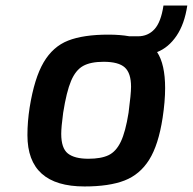

<svg xmlns="http://www.w3.org/2000/svg" viewBox="-20 -667 696 693"><path d="M547 -479Q576 -435 576 -349Q576 -301 567 -242Q552 -144 518.5 -90.5Q485 -37 429.5 -15.5Q374 6 285 6Q79 6 79 -179Q79 -228 87 -279Q104 -385 137.5 -442Q171 -499 226 -520.5Q281 -542 371 -542Q414 -542 447 -536H478Q514 -536 537.5 -561.5Q561 -587 570 -647H656Q646 -580 617 -537.5Q588 -495 547 -479ZM453 -354Q453 -403 430.5 -423.5Q408 -444 354 -444Q307 -444 280 -429Q253 -414 236.5 -375Q220 -336 208 -260Q201 -208 201 -184Q201 -132 225 -113Q249 -94 299 -94Q345 -94 372 -107Q399 -120 416 -155.5Q433 -191 444 -260Q453 -328 453 -354Z"/></svg>

Font: Exo SemiBold
Style: Italic
Weight: 600
Italic angle: -9°
Designer: Natanael Gama
Foundry: Natanael Gama
Version: Version 1.500; ttfautohint (v1.6)